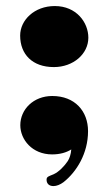

<svg xmlns="http://www.w3.org/2000/svg" viewBox="-20 -507 374 642"><path d="M160.2 -282.7C225.1 -282.7 275.4 -326.7 275.4 -380.9C275.4 -432.1 235.4 -486.8 163.1 -486.8C95.2 -486.8 47.4 -439.9 47.4 -388.2C47.4 -325.7 87.9 -282.7 160.2 -282.7ZM47.9 -88.4C47.9 -40.5 87.4 9.3 154.3 9.3C180.7 9.3 202.1 2.9 218.3 -7.3C217.3 8.3 212.4 22.9 206.5 31.7C195.8 47.9 176.8 67.9 159.2 75.7C143.1 82.5 135.7 83.5 135.7 93.8C135.7 106.9 144 115.2 158.7 115.2C169.4 115.2 181.2 110.4 192.4 102.1C235.8 67.9 274.4 6.3 274.4 -68.4C274.4 -135.7 230 -186 154.8 -186C91.8 -186 47.9 -141.1 47.9 -88.4Z"/></svg>

Font: Limelight
Style: Regular
Weight: 400
Designer: Nicole Fally
Foundry: Nicole Fally
Version: Version 1.002